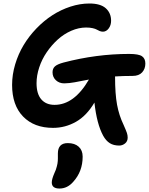

<svg xmlns="http://www.w3.org/2000/svg" viewBox="-20 -694 859 1108"><path d="M351.1 -212.9Q321.8 -212.9 302.5 -231Q283.2 -249 283.2 -276.9Q283.2 -297.9 296.6 -310.5Q310.1 -323.2 346.2 -333Q536.1 -382.8 725.1 -382.8Q780.3 -382.8 799.6 -369.4Q818.8 -356 818.8 -327.1Q818.8 -296.9 800.3 -276.4Q781.7 -255.9 745.1 -255.9Q690.4 -255.9 644 -252.9V-251Q644 -151.9 655.5 -89.8Q667 -27.8 692.9 25.9Q708 60.1 712.4 73.2Q716.8 86.4 716.8 100.1Q716.8 121.6 701.7 133.8Q686.5 146 668 146Q635.7 146 613.8 132.3Q591.8 118.7 575.2 88.9Q538.6 21.5 524.9 -102.1Q480 -25.9 418.2 9Q356.4 43.9 286.1 43.9Q176.8 43.9 113.3 -21.5Q49.8 -86.9 49.8 -204.1Q49.8 -263.2 67.6 -322.8Q85.4 -382.3 116.2 -433.6Q147 -484.9 189.9 -529.5Q232.9 -574.2 282 -606Q331.1 -637.7 386.5 -655.8Q441.9 -673.8 496.1 -673.8Q559.6 -673.8 590.3 -646.5Q621.1 -619.1 621.1 -574.2Q621.1 -548.3 607.2 -529.8Q593.3 -511.2 574.2 -511.2Q564.5 -511.2 555.2 -514.9Q545.9 -518.6 538.3 -523.2Q530.8 -527.8 514.6 -531.5Q498.5 -535.2 477.1 -535.2Q434.1 -535.2 391.1 -516.4Q348.1 -497.6 312.7 -465.3Q277.3 -433.1 249.5 -392.3Q221.7 -351.6 206.3 -304.9Q190.9 -258.3 190.9 -213.9Q190.9 -152.3 218.3 -120.6Q245.6 -88.9 294.9 -88.9Q408.2 -88.9 493.2 -234.9Q476.6 -231.9 450.4 -226.8Q424.3 -221.7 410.9 -219.2Q397.5 -216.8 380.6 -214.8Q363.8 -212.9 351.1 -212.9ZM323.2 394Q278.8 394 278.8 358.9Q278.8 339.8 293.9 305.2Q298.8 294.9 302.2 285.6Q305.7 276.4 307.9 266.6Q310.1 256.8 311.5 251Q313 245.1 313.5 234.6Q314 224.1 314 220.9Q314 217.8 314 205.6Q314 193.4 314 191.9Q314 131.8 371.1 131.8Q411.1 131.8 434.1 152.6Q457 173.3 457 210Q457 295.4 402.8 355Q369.1 394 323.2 394Z"/></svg>

Font: Shantell Sans Irregular Bouncy
Style: Regular
Weight: 600
Designer: Stephen Nixon, Anya Danilova, Shantell Martin
Foundry: Arrow Type
Version: Version 1.006;[9816181b4]